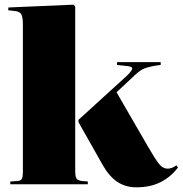

<svg xmlns="http://www.w3.org/2000/svg" viewBox="-20 -789 782 822"><path d="M24 0V-12L55 -14Q69 -15 73.5 -23.5Q78 -32 78 -57V-685Q78 -714 71.5 -727Q65 -740 42 -742L15 -745L16 -757L295 -769L302 -761V-58Q302 -32 308 -24Q314 -16 332 -14L356 -12V0ZM564 13Q518 13 483 -10Q448 -33 420 -82L316 -266V-276L517 -459Q537 -477 544.5 -490Q552 -503 526 -506L481 -511V-523H668V-511L646 -508Q627 -505 605 -498.5Q583 -492 557 -467L479 -394L612 -164Q642 -112 659 -89.5Q676 -67 698 -67Q706 -67 715 -70Q724 -73 735 -81L742 -72Q712 -32 668 -9.5Q624 13 564 13Z"/></svg>

Font: Display Black
Style: Regular
Weight: 900
Designer: Latin by Veronika Burian and Jose Scaglione. Greek by Irene Vlachou. Cyrillic by Vera Evstafieva.
Foundry: TypeTogether
Version: Version 3.002